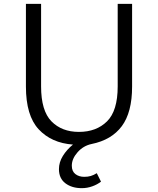

<svg xmlns="http://www.w3.org/2000/svg" viewBox="-20 -741 823 1000"><path d="M287 140Q287 104 307.5 71Q328 38 360 12Q248 4 181.5 -67.5Q115 -139 115 -290V-721H194V-291Q194 -164 248 -109Q302 -54 391 -54Q482 -54 537.5 -109Q593 -164 593 -291V-721H668V-290Q668 -156 614.5 -84Q561 -12 457 9Q414 18 384 52Q354 86 354 122Q354 151 372.5 165.5Q391 180 419 180Q438 180 453 175.5Q468 171 484 161L506 205Q487 220 460.5 229.5Q434 239 406 239Q354 239 320.5 213.5Q287 188 287 140Z"/></svg>

Font: Nebula Sans Book
Style: Regular
Weight: 400
Designer: Paul D. Hunt for Adobe (as Source Sans)
Foundry: Nebula Entertainment & Broadcasting LLC
Version: Version 1.010